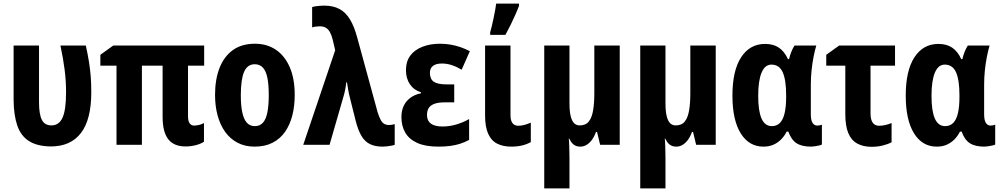

<svg xmlns="http://www.w3.org/2000/svg" viewBox="-20 -798 5521 1058"><path d="M260 9Q185 8 140 -20.5Q95 -49 75.5 -105.5Q56 -162 55 -245V-547H195V-234Q195 -169 210.5 -138Q226 -107 264 -107Q305 -107 324.5 -149.5Q344 -192 344 -290Q344 -353 336 -415Q328 -477 313 -547H453Q464 -497 470.5 -456Q477 -415 480 -375.5Q483 -336 483 -290Q483 -139 426 -65Q369 9 260 9Z M1049 -106Q1062 -106 1077 -109.5Q1092 -113 1104 -120V-17Q1086 -5 1058.5 2Q1031 9 1003 9Q938 9 907 -31Q876 -71 876 -154V-436H762V0H622V-436H533V-496L604 -547H1105V-436H1016V-158Q1016 -131 1025 -118.5Q1034 -106 1049 -106Z M1604 -275Q1604 -214 1591 -162.5Q1578 -111 1551 -72Q1524 -33 1482 -11.5Q1440 10 1383 10Q1330 10 1289 -11.5Q1248 -33 1220.5 -71.5Q1193 -110 1179 -162Q1165 -214 1165 -275Q1165 -360 1189.5 -423Q1214 -486 1262.5 -521.5Q1311 -557 1385 -557Q1451 -557 1500 -524Q1549 -491 1576.5 -428Q1604 -365 1604 -275ZM1307 -273Q1307 -217 1315 -179Q1323 -141 1340 -122Q1357 -103 1384 -103Q1412 -103 1429 -122Q1446 -141 1453.5 -179.5Q1461 -218 1461 -274Q1461 -332 1453.5 -369Q1446 -406 1429 -425Q1412 -444 1384 -444Q1343 -444 1325 -402Q1307 -360 1307 -273Z M1651 0 1827 -521 1813 -581Q1807 -604 1798.5 -620Q1790 -636 1776.5 -644.5Q1763 -653 1742 -653Q1731 -653 1720 -651.5Q1709 -650 1700 -647V-759Q1709 -762 1720 -763.5Q1731 -765 1743 -766Q1755 -767 1766 -767Q1815 -767 1849.5 -749Q1884 -731 1908 -692Q1932 -653 1949 -589L2061 -179Q2070 -151 2078.5 -136Q2087 -121 2098 -115Q2109 -109 2122 -109Q2131 -109 2139 -110.5Q2147 -112 2155 -114V0Q2147 3 2135.5 5Q2124 7 2111.5 8.5Q2099 10 2088 10Q2047 10 2018.5 -4Q1990 -18 1971.5 -49.5Q1953 -81 1940 -132L1909 -256Q1906 -267 1903.5 -278.5Q1901 -290 1899 -301Q1897 -312 1895.5 -323Q1894 -334 1892 -344H1888Q1886 -324 1882 -303.5Q1878 -283 1873 -267L1796 0Z M2483 -333V-234H2432Q2394 -234 2372.5 -225.5Q2351 -217 2342 -202Q2333 -187 2333 -165Q2333 -144 2342 -130Q2351 -116 2370 -108.5Q2389 -101 2419 -101Q2458 -101 2496 -112.5Q2534 -124 2565 -142V-27Q2541 -14 2516 -6Q2491 2 2461.5 6Q2432 10 2396 10Q2324 10 2279 -10.5Q2234 -31 2213 -67.5Q2192 -104 2192 -152Q2192 -206 2221 -240Q2250 -274 2300 -284V-289Q2260 -302 2238.5 -334Q2217 -366 2217 -412Q2217 -459 2240.5 -491Q2264 -523 2307 -540Q2350 -557 2404 -557Q2433 -557 2460.5 -552.5Q2488 -548 2515 -539Q2542 -530 2569 -516L2524 -414Q2497 -430 2470 -439Q2443 -448 2415 -448Q2383 -448 2366 -435Q2349 -422 2349 -397Q2349 -362 2370.5 -347.5Q2392 -333 2440 -333Z M2793 -163Q2793 -134 2804 -119.5Q2815 -105 2836 -105Q2854 -105 2871 -110Q2888 -115 2905 -122V-15Q2884 -3 2857 3.5Q2830 10 2798 10Q2752 10 2719.5 -6.5Q2687 -23 2670 -61Q2653 -99 2653 -161V-547H2793ZM2681 -620Q2685 -633 2690 -654Q2695 -675 2700 -699Q2705 -723 2709 -744.5Q2713 -766 2714 -778H2840V-766Q2831 -742 2819 -715Q2807 -688 2793.5 -660.5Q2780 -633 2765 -606H2681Z M3395 -547V0H3287L3270 -71H3264Q3255 -45 3241.5 -27Q3228 -9 3212 0.5Q3196 10 3178 10Q3156 10 3141.5 -1Q3127 -12 3117 -34H3114Q3116 -20 3116.5 -1Q3117 18 3117.5 38Q3118 58 3118 77V240H2979V-547H3118V-226Q3118 -168 3131.5 -137.5Q3145 -107 3175 -107Q3208 -107 3225 -129Q3242 -151 3248.5 -191Q3255 -231 3255 -285V-547Z M3924 -547V0H3816L3799 -71H3793Q3784 -45 3770.5 -27Q3757 -9 3741 0.5Q3725 10 3707 10Q3685 10 3670.5 -1Q3656 -12 3646 -34H3643Q3645 -20 3645.5 -1Q3646 18 3646.5 38Q3647 58 3647 77V240H3508V-547H3647V-226Q3647 -168 3660.5 -137.5Q3674 -107 3704 -107Q3737 -107 3754 -129Q3771 -151 3777.5 -191Q3784 -231 3784 -285V-547Z M4233 -103Q4260 -103 4277.5 -120.5Q4295 -138 4303.5 -174Q4312 -210 4312 -265V-272Q4312 -358 4293 -400Q4274 -442 4231 -442Q4195 -442 4176.5 -397.5Q4158 -353 4158 -270Q4158 -186 4176.5 -144.5Q4195 -103 4233 -103ZM4187 10Q4107 10 4061.5 -63.5Q4016 -137 4016 -271Q4016 -409 4064 -482.5Q4112 -556 4196 -556Q4242 -556 4272.5 -535Q4303 -514 4322 -472H4328Q4333 -494 4341 -513.5Q4349 -533 4358 -547H4478Q4470 -520 4463 -484.5Q4456 -449 4452 -410Q4448 -371 4448 -331V-168Q4448 -136 4457.5 -121Q4467 -106 4483 -106Q4490 -106 4497.5 -107.5Q4505 -109 4509 -111V-2Q4506 1 4494.5 3.5Q4483 6 4470.5 8Q4458 10 4450 10Q4398 10 4369 -9Q4340 -28 4324 -73H4315Q4302 -47 4283 -28.5Q4264 -10 4240.5 0Q4217 10 4187 10Z M4912 -547V-436H4777V-173Q4777 -139 4789 -122Q4801 -105 4824 -105Q4841 -105 4858.5 -109Q4876 -113 4893 -120V-14Q4872 -3 4843.5 4Q4815 11 4783 11Q4736 11 4703 -7.5Q4670 -26 4654 -65.5Q4638 -105 4638 -169V-436H4533V-496L4604 -547Z M5188 -103Q5215 -103 5232.5 -120.5Q5250 -138 5258.5 -174Q5267 -210 5267 -265V-272Q5267 -358 5248 -400Q5229 -442 5186 -442Q5150 -442 5131.5 -397.5Q5113 -353 5113 -270Q5113 -186 5131.5 -144.5Q5150 -103 5188 -103ZM5142 10Q5062 10 5016.5 -63.5Q4971 -137 4971 -271Q4971 -409 5019 -482.5Q5067 -556 5151 -556Q5197 -556 5227.5 -535Q5258 -514 5277 -472H5283Q5288 -494 5296 -513.5Q5304 -533 5313 -547H5433Q5425 -520 5418 -484.5Q5411 -449 5407 -410Q5403 -371 5403 -331V-168Q5403 -136 5412.5 -121Q5422 -106 5438 -106Q5445 -106 5452.5 -107.5Q5460 -109 5464 -111V-2Q5461 1 5449.5 3.5Q5438 6 5425.5 8Q5413 10 5405 10Q5353 10 5324 -9Q5295 -28 5279 -73H5270Q5257 -47 5238 -28.5Q5219 -10 5195.5 0Q5172 10 5142 10Z"/></svg>

Font: Noto Sans Display Condensed
Style: Bold
Weight: 700
Width: 3
Designer: Monotype Design Team
Foundry: Monotype Imaging Inc.
Version: Version 2.003